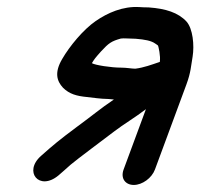

<svg xmlns="http://www.w3.org/2000/svg" viewBox="-20 -516 569 545"><path d="M323.8 -324C295.6 -324 249.8 -331.1 240.8 -336.7C247.8 -348.2 249.7 -350.9 266.9 -370.2C288.6 -393.7 296.2 -399.1 323.1 -406.6C332.3 -408 346.1 -406.1 365.1 -406C391 -403.9 409.3 -400.5 420.7 -392.3C431.2 -384.6 427.9 -390.8 432.5 -368.9C434.2 -357.7 434.8 -350.1 433.7 -340.3C409.3 -332 388.7 -324.2 364.1 -321C353.2 -321.1 339.3 -324 323.8 -324ZM419.9 -35 509.4 -277C521.8 -310.4 522.2 -329.4 526.7 -354.9C532.1 -388 527.3 -434.5 509.6 -454.6C486 -480.4 449.9 -491.5 402.8 -494.9C402.4 -495 401.6 -495 401 -495C392.2 -495 384.3 -495.3 376.1 -495.9C328.6 -499 285 -479.2 251.8 -456.4C216.1 -431.8 177.4 -384.7 156.5 -348.5C133.9 -310.2 141.2 -286 158.8 -267C177 -249 197.5 -243.4 226.6 -240.6C244 -238.9 263.8 -235.3 287.8 -235C291.1 -234.7 297.8 -234.1 303.3 -233.6C261.6 -205.4 246.3 -191 197.7 -155.5C148.3 -118.7 131.2 -104.4 96.9 -73.9C45.4 -28.9 91.4 27.3 145.9 -18C158.8 -28.7 164.6 -34.7 180.6 -48.6C196.3 -62.1 284.1 -127.6 304.1 -142.9C329.2 -162.3 364.4 -183.1 394.2 -206.1L330.9 -35C321.3 -9 336.6 9 359.7 9C384 9 411 -10.7 419.9 -35Z"/></svg>

Font: Just Breathe
Style: BdObl7
Weight: 400
Foundry: Cannot Into Space Fonts
Version: Version 0.72